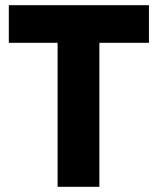

<svg xmlns="http://www.w3.org/2000/svg" viewBox="-20 -720 608 740"><path d="M202 0V-633H363V0ZM14 -555V-700H554V-555Z"/></svg>

Font: SUSE ExtraBold
Style: Regular
Weight: 800
Designer: Rene Bieder
Foundry: SUSE
Version: Version 1.000